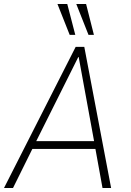

<svg xmlns="http://www.w3.org/2000/svg" viewBox="-24 -939 652 959"><path d="M-4 0 354 -705H397L531 0H488L451 -204L473 -195H119L142 -204L41 0ZM367 -654 154 -228 141 -234H465L447 -228L369 -654ZM418 -765 357 -919H406L445 -765ZM324 -765 263 -919H312L352 -765Z"/></svg>

Font: Nunito Sans 10pt Condensed ExtraLight
Style: Italic
Weight: 250
Width: 3
Italic angle: -9°
Designer: Vernon Adams
Foundry: Vernon Adams
Version: Version 3.101;gftools[0.9.27]